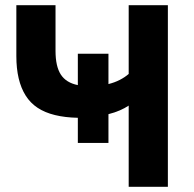

<svg xmlns="http://www.w3.org/2000/svg" viewBox="-20 -720 746 740"><path d="M627 0H476V-313Q461 -303 441.5 -294.5Q422 -286 398 -280V-169H280V-266Q231 -267 192 -276.5Q153 -286 125 -304.5Q97 -323 79 -351.5Q61 -380 52 -418Q43 -456 43 -504V-700H194V-524Q194 -464 214.5 -432.5Q235 -401 280 -392V-513H398V-396Q422 -402 441.5 -412Q461 -422 476 -435V-700H627Z"/></svg>

Font: Golos Text SemiBold
Style: Regular
Weight: 600
Designer: A.Korolkova, Vitaly Kuzmin
Foundry: ParaType Ltd
Version: Version 2.004